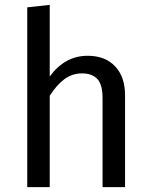

<svg xmlns="http://www.w3.org/2000/svg" viewBox="-20 -768 619 788"><path d="M339.8 -539.1Q411.6 -539.1 452.4 -495.8Q493.2 -452.6 493.2 -377.9V0H400.9V-365.2Q400.9 -421.4 379.2 -444.1Q357.4 -466.8 316.9 -466.8Q276.4 -466.8 244.4 -443.1Q212.4 -419.4 184.1 -375V0H91.8V-737.8L184.1 -748V-454.1Q246.6 -539.1 339.8 -539.1Z"/></svg>

Font: FiraGO
Style: Regular
Weight: 400
Designer: bBox Type
Foundry: bBox Type GmbH
Version: Version 1.001;PS 001.001;hotconv 1.0.88;makeotf.lib2.5.64775